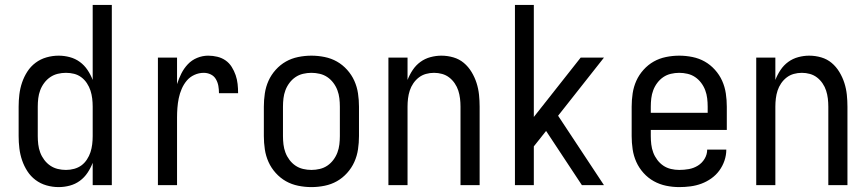

<svg xmlns="http://www.w3.org/2000/svg" viewBox="-20 -755 3540 783"><path d="M219 8Q194 8 169.5 1Q145 -6 125 -21Q105 -36 91.5 -57Q78 -78 70 -101.5Q62 -125 59 -150Q56 -175 56 -200V-320Q56 -345 59 -370Q62 -395 70 -418.5Q78 -442 91.5 -463Q105 -484 125 -499Q145 -514 169.5 -521Q194 -528 219 -528Q242 -528 264.5 -522Q287 -516 305.5 -502.5Q324 -489 337 -469.5Q350 -450 358 -429V-735H436V0H358V-91Q350 -70 337 -50.5Q324 -31 305.5 -17.5Q287 -4 264.5 2Q242 8 219 8ZM249 -62Q266 -62 282.5 -66.5Q299 -71 312 -80.5Q325 -90 334.5 -104.5Q344 -119 349 -134.5Q354 -150 356 -166.5Q358 -183 358 -200V-320Q358 -337 356 -353.5Q354 -370 349 -385.5Q344 -401 334.5 -415.5Q325 -430 311.5 -440Q298 -450 282 -454Q266 -458 249 -458Q232 -458 215.5 -454Q199 -450 185 -440.5Q171 -431 160.5 -417Q150 -403 144 -387Q138 -371 136 -354Q134 -337 134 -320V-200Q134 -183 136 -166Q138 -149 144 -133Q150 -117 160.5 -103Q171 -89 185 -79.5Q199 -70 215.5 -66Q232 -62 249 -62Z M624 0V-520H702V-412Q709 -434 719.5 -455Q730 -476 746 -493Q762 -510 784 -519Q806 -528 829 -528Q848 -528 866.5 -523.5Q885 -519 900 -508.5Q915 -498 925 -482Q935 -466 941 -448.5Q947 -431 949 -412.5Q951 -394 951 -375H873Q873 -390 870.5 -404.5Q868 -419 860.5 -432Q853 -445 839.5 -451.5Q826 -458 811 -458Q791 -458 772.5 -449.5Q754 -441 741.5 -426Q729 -411 721 -392.5Q713 -374 709 -354.5Q705 -335 703.5 -315Q702 -295 702 -276V0Z M1250 8Q1223 8 1196 2.5Q1169 -3 1146 -16Q1123 -29 1104.5 -49.5Q1086 -70 1075 -94.5Q1064 -119 1060 -146Q1056 -173 1056 -200V-320Q1056 -347 1060 -374Q1064 -401 1075 -425.5Q1086 -450 1104.5 -470.5Q1123 -491 1146 -504Q1169 -517 1196 -522.5Q1223 -528 1250 -528Q1277 -528 1304 -522.5Q1331 -517 1354 -504Q1377 -491 1395.5 -470.5Q1414 -450 1425 -425.5Q1436 -401 1440 -374Q1444 -347 1444 -320V-200Q1444 -173 1440 -146Q1436 -119 1425 -94.5Q1414 -70 1395.5 -49.5Q1377 -29 1354 -16Q1331 -3 1304 2.5Q1277 8 1250 8ZM1250 -62Q1267 -62 1284 -66Q1301 -70 1315 -79.5Q1329 -89 1339.5 -103Q1350 -117 1356 -133Q1362 -149 1364 -166Q1366 -183 1366 -200V-320Q1366 -337 1364 -354Q1362 -371 1356 -387Q1350 -403 1339.5 -417Q1329 -431 1315 -440.5Q1301 -450 1284 -454Q1267 -458 1250 -458Q1233 -458 1216 -454Q1199 -450 1185 -440.5Q1171 -431 1160.5 -417Q1150 -403 1144 -387Q1138 -371 1136 -354Q1134 -337 1134 -320V-200Q1134 -183 1136 -166Q1138 -149 1144 -133Q1150 -117 1160.5 -103Q1171 -89 1185 -79.5Q1199 -70 1216 -66Q1233 -62 1250 -62Z M1564 0V-520H1642V-429Q1650 -450 1663 -469.5Q1676 -489 1694.5 -502.5Q1713 -516 1735.5 -522Q1758 -528 1780 -528Q1805 -528 1829 -521Q1853 -514 1871.5 -498.5Q1890 -483 1903 -461.5Q1916 -440 1923.5 -416.5Q1931 -393 1933.5 -368.5Q1936 -344 1936 -320V0H1858V-320Q1858 -337 1856 -353.5Q1854 -370 1849 -385.5Q1844 -401 1834.5 -415Q1825 -429 1812 -439Q1799 -449 1783 -453.5Q1767 -458 1750 -458Q1733 -458 1717 -453.5Q1701 -449 1688 -439Q1675 -429 1665.5 -415Q1656 -401 1651 -385.5Q1646 -370 1644 -353.5Q1642 -337 1642 -320V0Z M2353 0 2207 -221 2157 -158V0H2080V-735H2157V-278L2348 -520H2443L2256 -283L2443 0Z M2750 8Q2723 8 2696.5 2.5Q2670 -3 2646.5 -16Q2623 -29 2604.5 -49.5Q2586 -70 2575 -94.5Q2564 -119 2560 -146Q2556 -173 2556 -200V-320Q2556 -347 2560 -374Q2564 -401 2575 -425.5Q2586 -450 2604.5 -470.5Q2623 -491 2646 -504Q2669 -517 2696 -522.5Q2723 -528 2750 -528Q2777 -528 2804 -522.5Q2831 -517 2854 -504Q2877 -491 2895.5 -470.5Q2914 -450 2925 -425.5Q2936 -401 2940 -374Q2944 -347 2944 -320V-225H2634V-200Q2634 -183 2636 -166Q2638 -149 2644 -133Q2650 -117 2660.5 -103Q2671 -89 2685 -79.5Q2699 -70 2716 -66Q2733 -62 2750 -62Q2770 -62 2789.5 -65.5Q2809 -69 2826 -79.5Q2843 -90 2853.5 -107.5Q2864 -125 2864 -145H2942Q2942 -122 2934.5 -100Q2927 -78 2913.5 -59.5Q2900 -41 2881 -27.5Q2862 -14 2840.5 -6Q2819 2 2796 5Q2773 8 2750 8ZM2866 -295V-320Q2866 -337 2864 -354Q2862 -371 2856 -387Q2850 -403 2839.5 -417Q2829 -431 2815 -440.5Q2801 -450 2784 -454Q2767 -458 2750 -458Q2733 -458 2716 -454Q2699 -450 2685 -440.5Q2671 -431 2660.5 -417Q2650 -403 2644 -387Q2638 -371 2636 -354Q2634 -337 2634 -320V-295Z M3064 0V-520H3142V-429Q3150 -450 3163 -469.5Q3176 -489 3194.5 -502.5Q3213 -516 3235.5 -522Q3258 -528 3280 -528Q3305 -528 3329 -521Q3353 -514 3371.5 -498.5Q3390 -483 3403 -461.5Q3416 -440 3423.5 -416.5Q3431 -393 3433.5 -368.5Q3436 -344 3436 -320V0H3358V-320Q3358 -337 3356 -353.5Q3354 -370 3349 -385.5Q3344 -401 3334.5 -415Q3325 -429 3312 -439Q3299 -449 3283 -453.5Q3267 -458 3250 -458Q3233 -458 3217 -453.5Q3201 -449 3188 -439Q3175 -429 3165.5 -415Q3156 -401 3151 -385.5Q3146 -370 3144 -353.5Q3142 -337 3142 -320V0Z"/></svg>

Font: Iosevka Term
Style: Regular
Weight: 400
Monospace: yes
Designer: Belleve Invis
Foundry: Belleve Invis
Version: Version 30.0.1